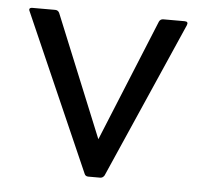

<svg xmlns="http://www.w3.org/2000/svg" viewBox="-43 -549 626 594"><g transform="rotate(5 270.5 -252.5)"><path d="M252 0Q243 0 240 -8L27 -493Q25 -497 25 -499Q25 -505 35 -505H105Q114 -505 118 -497L273 -118L428 -497Q432 -505 441 -505H507Q520 -505 515 -493L302 -8Q297 0 289 0Z"/></g></svg>

Font: LINE Seed Sans TH
Style: Regular
Weight: 400
Designer: Dalton Maag Ltd | Thai characters by Cadson Demak Co.,Ltd.
Foundry: Dalton Maag Ltd
Version: Version 1.002